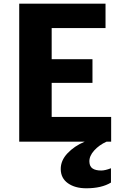

<svg xmlns="http://www.w3.org/2000/svg" viewBox="-20 -763 648 1034"><path d="M83.5 0V-743.2H548.3V-611.8H258.3V-444.3H478V-316.9H258.3V-133.3H578.6V0H553.7Q514.2 17.6 487.1 47.6Q460 77.6 461.4 108.4Q462.4 133.8 478.8 144.5Q495.1 155.3 524.9 155.3Q546.4 155.3 577.6 143.1V220.2Q526.9 251 444.8 251Q384.3 251 345.9 223.9Q307.6 196.8 307.1 147.9Q306.6 101.6 343.5 62.5Q380.4 23.4 436 0Z"/></svg>

Font: HaufeMerriweatherSans
Style: Bold
Weight: 700
Designer: Eben Sorkin
Foundry: Eben Sorkin
Version: Version 1.56